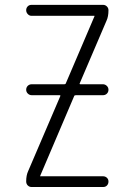

<svg xmlns="http://www.w3.org/2000/svg" viewBox="-20 -750 540 770"><path d="M92.8 -63.5 221.7 -364.3Q223.6 -368.2 218.8 -368.2H107.4Q98.6 -368.2 91.8 -374.5Q85 -380.9 85 -390.1Q85 -399.4 91.3 -405.8Q97.7 -412.1 107.4 -412.1H237.3Q243.2 -412.1 244.1 -416L358.4 -683.6V-684.6L359.4 -685.5Q359.4 -686.5 358.4 -686.5H106.4Q97.7 -686.5 91.3 -693.4Q85 -700.2 85 -709Q85 -717.8 90.8 -724.1Q96.7 -730.5 106.4 -730.5H393.6Q402.3 -730.5 408.7 -724.1Q415 -717.8 415 -709Q415 -683.6 407.2 -667L299.8 -416Q297.9 -412.1 302.7 -412.1H392.6Q401.4 -412.1 408.2 -405.8Q415 -399.4 415 -390.1Q415 -380.9 408.7 -374.5Q402.3 -368.2 392.6 -368.2H284.2Q278.3 -368.2 277.3 -364.3L141.6 -45.9V-44.9L140.6 -43.9Q140.6 -43 141.6 -43H393.6Q402.3 -43 408.7 -37.1Q415 -31.2 415 -22Q415 -12.7 409.2 -6.3Q403.3 0 393.6 0H106.4Q97.7 0 91.3 -6.3Q85 -12.7 85 -22.5Q85 -46.9 92.8 -63.5Z"/></svg>

Font: Rounded-L Mgen+ 1mn light
Style: Regular
Weight: 200
Designer: [Source Han Sans]
Ryoko NISHIZUKA  (kana & ideographs); Paul D. Hunt (Latin, Greek & Cyrillic); Wenlong ZHANG  (bopomofo
Version: Version 1.059.20150602